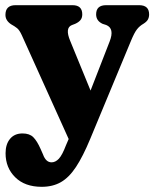

<svg xmlns="http://www.w3.org/2000/svg" viewBox="-20 -482 596 741"><path d="M234.5 79 245 54.5 64 -346.5Q55 -366 46 -373.2Q37 -380.5 22.5 -388.5Q1 -403 1 -424.5Q1 -462 40 -462H260Q297.5 -462 297.5 -426.5Q297.5 -413 290.5 -404.5Q283.5 -396 270 -390L257 -385Q230 -374 251 -324L329.5 -132.5L403 -321.5Q423 -372 390 -385.5L376 -390Q351 -401.5 351 -426.5Q351 -462 389.5 -462H517Q555.5 -462 555.5 -426.5Q555.5 -415.5 551 -407Q546.5 -398.5 534 -390.5Q519 -382 508.8 -369Q498.5 -356 485.5 -324.5L328 54.5Q300 122 273.2 162.5Q246.5 203 215 221Q183.5 239 141 239Q76 239 38.8 202.2Q1.5 165.5 1.5 109.5Q1.5 74.5 18.8 53.8Q36 33 67 33Q94 33 108.5 47.5Q123 62 136.5 92.5L146 114Q157 144.5 179 144.5Q194 144.5 207 130.8Q220 117 234.5 79Z"/></svg>

Font: Fraunces 72pt S100
Style: Bold
Weight: 700
Version: Version 1.000; ttfautohint (v1.8.3)